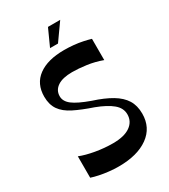

<svg xmlns="http://www.w3.org/2000/svg" viewBox="-213 -973 958 1087"><g transform="rotate(-30 266.0 -429.5)"><path d="M62 -13V-153Q102 -137 159 -127Q216 -117 272 -117Q346 -117 385 -144.5Q424 -172 424 -219Q424 -260 388 -290Q352 -320 283 -346Q212 -370 163 -394.5Q114 -419 90 -453.5Q66 -488 66 -540Q66 -624 126.5 -668.5Q187 -713 295 -713Q326 -713 357 -710Q388 -707 416 -701Q444 -695 464 -689V-550Q415 -568 364 -575Q313 -582 272 -582Q209 -582 176 -559.5Q143 -537 143 -498Q143 -465 176 -439.5Q209 -414 287 -386Q359 -363 406 -335Q453 -307 476 -270Q499 -233 499 -180Q499 -89 428 -38Q357 13 235 13Q205 13 172.5 9.5Q140 6 111.5 0Q83 -6 62 -13ZM232 -762 282 -872H362L284 -762Z"/></g></svg>

Font: Ojuju SemiBold
Style: Regular
Weight: 600
Designer: Chisaokwu Joboson, Mirko Velimirovic
Foundry: Udi Foundry
Version: Version 1.000